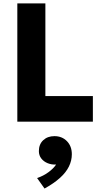

<svg xmlns="http://www.w3.org/2000/svg" viewBox="-20 -720 601 1136"><path d="M82.5 0V-700H248.5V-151.5H529.5V0ZM243.5 395.5 199.5 333.5Q236.5 321 266.5 299Q296.5 277 312 253.5Q285 255 261.8 245.5Q238.5 236 224.2 217.5Q210 199 210 174Q210 133.5 235.8 109.5Q261.5 85.5 302 85.5Q347 85.5 376 115.2Q405 145 405 192.5Q405 230.5 387.5 265.8Q370 301 334 333.2Q298 365.5 243.5 395.5Z"/></svg>

Font: Geologica Cursive
Style: Bold
Weight: 700
Designer: Sindre Bremnes, Frode Helland
Foundry: Monokrom Skriftforlag AS
Version: Version 1.010;gftools[0.9.28]